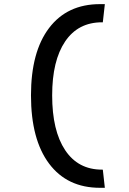

<svg xmlns="http://www.w3.org/2000/svg" viewBox="-20 -811 626 929"><path d="M463.9 97.7Q305.2 97.7 217.5 -19.3Q129.9 -136.2 129.9 -349.6Q129.9 -560.1 217.5 -675.5Q305.2 -791 463.9 -791H487.3L477.5 -703.1H473.6Q357.9 -703.1 295.2 -610.4Q232.4 -517.6 232.4 -349.6Q232.4 -178.7 295.2 -84.5Q357.9 9.8 473.6 9.8H477.5L487.3 97.7Z"/></svg>

Font: Caskaydia Cove
Style: Regular
Weight: 400
Monospace: yes
Designer: Aaron Bell
Foundry: Saja Typeworks
Version: Version 4.300; ttfautohint (v1.8.3)